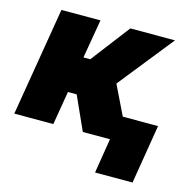

<svg xmlns="http://www.w3.org/2000/svg" viewBox="-113 -652 935 933"><g transform="rotate(15 354.0 -185.5)"><path d="M-7.8 0 83 -545.9H279.3L246.1 -350.6H280.3L429.7 -545.9H654.3L433.6 -269.5L564.5 0H336.9L260.7 -168.9H216.8L188.5 0ZM682.6 -122.1 633.8 174.8H445.3L493.2 -122.1Z"/></g></svg>

Font: Inter Tight Black
Style: Italic
Weight: 900
Italic angle: -9.39999°
Designer: Rasmus Andersson
Foundry: rsms
Version: Version 3.004; ttfautohint (v1.8.4.7-5d5b)